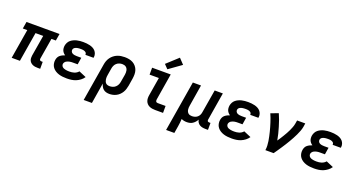

<svg xmlns="http://www.w3.org/2000/svg" viewBox="-51 -1606 4902 2627"><g transform="rotate(20 2400.0 -292.0)"><path d="M450 8Q431 8 412.5 5.5Q394 3 377.5 -4Q361 -11 347.5 -23Q334 -35 326.5 -51.5Q319 -68 318 -87Q317 -106 320 -124L371 -429H259L188 0H68L139 -429H74L91 -530H572L555 -429H491L440 -124Q439 -118 440 -112Q441 -106 444.5 -101.5Q448 -97 454 -95Q460 -93 467 -93H486V8Z M873 8Q843 8 813 5Q783 2 755.5 -6.5Q728 -15 704 -30Q680 -45 663 -67Q646 -89 639.5 -118Q633 -147 638 -177Q641 -196 649.5 -214Q658 -232 673.5 -245Q689 -258 707.5 -267Q726 -276 744 -282Q730 -291 718 -304Q706 -317 699 -333Q692 -349 690.5 -368Q689 -387 692 -405Q696 -428 707.5 -450Q719 -472 738 -487.5Q757 -503 779 -513Q801 -523 824 -528.5Q847 -534 870 -536Q893 -538 916 -538Q941 -538 966 -535.5Q991 -533 1014.5 -527Q1038 -521 1059 -510Q1080 -499 1095.5 -481.5Q1111 -464 1118.5 -440Q1126 -416 1122 -391Q1121 -389 1121 -387Q1121 -385 1120 -383H1001Q1001 -384 1001.5 -384.5Q1002 -385 1002 -386Q1003 -395 999.5 -404Q996 -413 989 -419Q982 -425 973 -428.5Q964 -432 954.5 -434Q945 -436 935.5 -436.5Q926 -437 916 -437Q906 -437 895.5 -436.5Q885 -436 874.5 -434.5Q864 -433 853.5 -430Q843 -427 833.5 -421.5Q824 -416 817 -407Q810 -398 809 -388Q806 -372 814 -358Q822 -344 836 -337.5Q850 -331 865.5 -328.5Q881 -326 898 -326H963L947 -225H881Q869 -225 856.5 -224.5Q844 -224 832 -221.5Q820 -219 807.5 -215Q795 -211 784 -204Q773 -197 765 -186Q757 -175 755 -163Q753 -150 758 -137.5Q763 -125 772.5 -117Q782 -109 794.5 -104.5Q807 -100 819.5 -97.5Q832 -95 845.5 -94Q859 -93 873 -93Q890 -93 907.5 -95Q925 -97 942 -102.5Q959 -108 975 -118Q991 -128 1003 -143L1109 -98Q1090 -69 1061.5 -47.5Q1033 -26 1002 -13.5Q971 -1 938 3.5Q905 8 873 8Z M1191 205 1282 -343Q1286 -370 1295.5 -396.5Q1305 -423 1322 -447Q1339 -471 1362.5 -489.5Q1386 -508 1412.5 -519Q1439 -530 1466.5 -534Q1494 -538 1521 -538Q1553 -538 1584 -532Q1615 -526 1641 -511.5Q1667 -497 1686.5 -473.5Q1706 -450 1715.5 -421.5Q1725 -393 1725 -361Q1725 -329 1720 -297L1702 -187Q1697 -162 1689.5 -137Q1682 -112 1668 -89Q1654 -66 1634.5 -47Q1615 -28 1591 -15.5Q1567 -3 1541.5 2.5Q1516 8 1491 8Q1467 8 1444.5 2Q1422 -4 1404.5 -18.5Q1387 -33 1376.5 -53Q1366 -73 1360 -95L1311 205ZM1459 -93Q1481 -93 1503.5 -100Q1526 -107 1543.5 -123Q1561 -139 1571 -160Q1581 -181 1584 -203L1603 -313Q1605 -329 1605.5 -344Q1606 -359 1603 -373.5Q1600 -388 1593 -400.5Q1586 -413 1574.5 -421.5Q1563 -430 1548.5 -433.5Q1534 -437 1519 -437Q1498 -437 1476 -429.5Q1454 -422 1437 -406Q1420 -390 1411 -369Q1402 -348 1399 -327L1383 -230Q1380 -214 1379 -198Q1378 -182 1380 -167Q1382 -152 1387.5 -137.5Q1393 -123 1403 -112.5Q1413 -102 1428 -97.5Q1443 -93 1459 -93Z M2157 0Q2135 0 2113 -3.5Q2091 -7 2071.5 -16Q2052 -25 2037.5 -40.5Q2023 -56 2015.5 -76Q2008 -96 2007.5 -118.5Q2007 -141 2011 -163L2055 -429H1920V-530H2191L2128 -146Q2127 -138 2127 -130Q2127 -122 2130.5 -115Q2134 -108 2141.5 -104.5Q2149 -101 2157 -101H2272V0ZM2123 -581 2067 -639 2231 -789 2305 -711Z M2391 205 2513 -530H2632L2581 -217Q2578 -202 2577.5 -187Q2577 -172 2579 -158Q2581 -144 2587.5 -131Q2594 -118 2604.5 -109Q2615 -100 2629 -96.5Q2643 -93 2658 -93Q2678 -93 2698.5 -99Q2719 -105 2735.5 -118.5Q2752 -132 2761.5 -151Q2771 -170 2774 -190L2831 -530H2950L2883 -124Q2882 -118 2883 -112Q2884 -106 2887.5 -101.5Q2891 -97 2897 -95Q2903 -93 2910 -93H2929V8H2893Q2870 8 2848 4Q2826 0 2807.5 -11Q2789 -22 2777 -40Q2765 -58 2762 -80Q2751 -60 2736 -43Q2721 -26 2702 -13.5Q2683 -1 2661.5 3.5Q2640 8 2619 8Q2598 8 2578 4Q2558 0 2540 -9Q2539 19 2535.5 47Q2532 75 2528 102L2511 205Z M3273 8Q3243 8 3213 5Q3183 2 3155.5 -6.5Q3128 -15 3104 -30Q3080 -45 3063 -67Q3046 -89 3039.5 -118Q3033 -147 3038 -177Q3041 -196 3049.5 -214Q3058 -232 3073.5 -245Q3089 -258 3107.5 -267Q3126 -276 3144 -282Q3130 -291 3118 -304Q3106 -317 3099 -333Q3092 -349 3090.5 -368Q3089 -387 3092 -405Q3096 -428 3107.5 -450Q3119 -472 3138 -487.5Q3157 -503 3179 -513Q3201 -523 3224 -528.5Q3247 -534 3270 -536Q3293 -538 3316 -538Q3341 -538 3366 -535.5Q3391 -533 3414.5 -527Q3438 -521 3459 -510Q3480 -499 3495.5 -481.5Q3511 -464 3518.5 -440Q3526 -416 3522 -391Q3521 -389 3521 -387Q3521 -385 3520 -383H3401Q3401 -384 3401.5 -384.5Q3402 -385 3402 -386Q3403 -395 3399.5 -404Q3396 -413 3389 -419Q3382 -425 3373 -428.5Q3364 -432 3354.5 -434Q3345 -436 3335.5 -436.5Q3326 -437 3316 -437Q3306 -437 3295.5 -436.5Q3285 -436 3274.5 -434.5Q3264 -433 3253.5 -430Q3243 -427 3233.5 -421.5Q3224 -416 3217 -407Q3210 -398 3209 -388Q3206 -372 3214 -358Q3222 -344 3236 -337.5Q3250 -331 3265.5 -328.5Q3281 -326 3298 -326H3363L3347 -225H3281Q3269 -225 3256.5 -224.5Q3244 -224 3232 -221.5Q3220 -219 3207.5 -215Q3195 -211 3184 -204Q3173 -197 3165 -186Q3157 -175 3155 -163Q3153 -150 3158 -137.5Q3163 -125 3172.5 -117Q3182 -109 3194.5 -104.5Q3207 -100 3219.5 -97.5Q3232 -95 3245.5 -94Q3259 -93 3273 -93Q3290 -93 3307.5 -95Q3325 -97 3342 -102.5Q3359 -108 3375 -118Q3391 -128 3403 -143L3509 -98Q3490 -69 3461.5 -47.5Q3433 -26 3402 -13.5Q3371 -1 3338 3.5Q3305 8 3273 8Z M3762 0Q3767 -33 3765.5 -66Q3764 -99 3759 -131Q3754 -163 3747 -194.5Q3740 -226 3732.5 -257Q3725 -288 3716 -318.5Q3707 -349 3697.5 -379Q3688 -409 3677 -438.5Q3666 -468 3653 -497L3762 -538Q3781 -496 3796.5 -452Q3812 -408 3825.5 -362.5Q3839 -317 3850.5 -271.5Q3862 -226 3870 -179Q3886 -202 3901.5 -226Q3917 -250 3931.5 -274.5Q3946 -299 3960 -323.5Q3974 -348 3985.5 -373.5Q3997 -399 4007 -424.5Q4017 -450 4022 -477L4031 -530H4150L4142 -477Q4136 -445 4124 -413.5Q4112 -382 4097.5 -351Q4083 -320 4066.5 -290Q4050 -260 4033 -230.5Q4016 -201 3997.5 -172Q3979 -143 3960 -114Q3941 -85 3921.5 -56.5Q3902 -28 3882 0Z M4473 8Q4443 8 4413 5Q4383 2 4355.5 -6.5Q4328 -15 4304 -30Q4280 -45 4263 -67Q4246 -89 4239.5 -118Q4233 -147 4238 -177Q4241 -196 4249.5 -214Q4258 -232 4273.5 -245Q4289 -258 4307.5 -267Q4326 -276 4344 -282Q4330 -291 4318 -304Q4306 -317 4299 -333Q4292 -349 4290.5 -368Q4289 -387 4292 -405Q4296 -428 4307.5 -450Q4319 -472 4338 -487.5Q4357 -503 4379 -513Q4401 -523 4424 -528.5Q4447 -534 4470 -536Q4493 -538 4516 -538Q4541 -538 4566 -535.5Q4591 -533 4614.5 -527Q4638 -521 4659 -510Q4680 -499 4695.5 -481.5Q4711 -464 4718.5 -440Q4726 -416 4722 -391Q4721 -389 4721 -387Q4721 -385 4720 -383H4601Q4601 -384 4601.5 -384.5Q4602 -385 4602 -386Q4603 -395 4599.5 -404Q4596 -413 4589 -419Q4582 -425 4573 -428.5Q4564 -432 4554.5 -434Q4545 -436 4535.5 -436.5Q4526 -437 4516 -437Q4506 -437 4495.5 -436.5Q4485 -436 4474.5 -434.5Q4464 -433 4453.5 -430Q4443 -427 4433.5 -421.5Q4424 -416 4417 -407Q4410 -398 4409 -388Q4406 -372 4414 -358Q4422 -344 4436 -337.5Q4450 -331 4465.5 -328.5Q4481 -326 4498 -326H4563L4547 -225H4481Q4469 -225 4456.5 -224.5Q4444 -224 4432 -221.5Q4420 -219 4407.5 -215Q4395 -211 4384 -204Q4373 -197 4365 -186Q4357 -175 4355 -163Q4353 -150 4358 -137.5Q4363 -125 4372.5 -117Q4382 -109 4394.5 -104.5Q4407 -100 4419.5 -97.5Q4432 -95 4445.5 -94Q4459 -93 4473 -93Q4490 -93 4507.5 -95Q4525 -97 4542 -102.5Q4559 -108 4575 -118Q4591 -128 4603 -143L4709 -98Q4690 -69 4661.5 -47.5Q4633 -26 4602 -13.5Q4571 -1 4538 3.5Q4505 8 4473 8Z"/></g></svg>

Font: Iosevka Curly Extended
Style: Bold Italic
Weight: 700
Width: 7
Italic angle: -9°
Monospace: yes
Designer: Belleve Invis
Foundry: Belleve Invis
Version: Version 11.1.0; ttfautohint (v1.8.3)